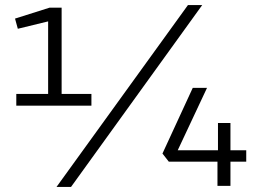

<svg xmlns="http://www.w3.org/2000/svg" viewBox="-20 -730 1016 754"><path d="M169 -319V-646L50 -617L39 -657L175 -700H222V-319ZM44 -361H339V-315H44ZM202 4 718 -710H774L259 4ZM947 -95H885V0H834V-95H643L618 -127L737 -385H793L678 -140H836V-247H885V-140H947Z"/></svg>

Font: REM Medium ExtraLight
Style: Regular
Weight: 250
Version: Version 1.005;gftools[0.9.28]